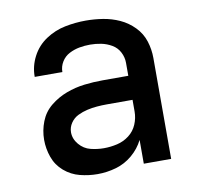

<svg xmlns="http://www.w3.org/2000/svg" viewBox="-66 -607 708 684"><g transform="rotate(-10 288.0 -265.0)"><path d="M234 8Q268 8 301 -1.5Q334 -11 360.5 -33.5Q387 -56 402 -86V0H501V-365Q501 -396 491.5 -426Q482 -456 459.5 -479Q437 -502 408.5 -515Q380 -528 349 -533Q318 -538 287 -538Q249 -538 211.5 -530.5Q174 -523 141.5 -501.5Q109 -480 91 -445.5Q73 -411 73 -373V-372H173Q173 -392 183.5 -409Q194 -426 211.5 -435Q229 -444 248 -447.5Q267 -451 287 -451Q307 -451 327 -447Q347 -443 365 -432.5Q383 -422 392.5 -403.5Q402 -385 402 -365V-318H309Q276 -318 242.5 -314Q209 -310 177 -298Q145 -286 118.5 -264.5Q92 -243 79.5 -211Q67 -179 67 -145Q67 -113 78 -82Q89 -51 114 -29.5Q139 -8 170.5 0Q202 8 234 8ZM272 -79Q248 -79 224 -85Q200 -91 183 -111Q166 -131 166 -155Q166 -173 176.5 -188.5Q187 -204 203.5 -212Q220 -220 237.5 -224Q255 -228 273 -229.5Q291 -231 309 -231H402V-189Q402 -165 392.5 -142.5Q383 -120 363.5 -105Q344 -90 320 -84.5Q296 -79 272 -79Z"/></g></svg>

Font: Iosevka Sparkle Medium
Style: Regular
Weight: 500
Designer: Belleve Invis
Foundry: Belleve Invis
Version: Version 4.5.0; ttfautohint (v1.8.3)